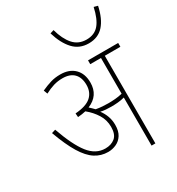

<svg xmlns="http://www.w3.org/2000/svg" viewBox="-204 -1005 1041 1131"><g transform="rotate(-30 316.0 -439.0)"><path d="M369 -213Q369 -171 352.5 -145Q336 -119 309.5 -107Q283 -95 254 -95Q206 -95 166.5 -120.5Q127 -146 92 -203.5Q57 -261 22 -357L48 -365Q92 -240 138.5 -180.5Q185 -121 250 -121Q290 -121 316 -142.5Q342 -164 342 -215Q342 -262 318 -300.5Q294 -339 256 -370Q231 -364 202 -362L200 -388Q273 -393 306.5 -422Q340 -451 340 -502Q340 -552 313.5 -579Q287 -606 236 -606Q204 -606 175.5 -597.5Q147 -589 115 -572L105 -598Q140 -614 170 -623Q200 -632 236 -632Q297 -632 332 -597.5Q367 -563 367 -502Q367 -414 284 -380Q292 -373 300 -365Q308 -357 315 -350Q337 -346 359 -344.5Q381 -343 399 -343Q420 -343 444.5 -345Q469 -347 493 -353V-596H420V-622H625V-596H519V0H493V-327Q471 -321 448 -319Q425 -317 404 -317Q385 -317 366 -318.5Q347 -320 331 -324Q349 -300 359 -272.5Q369 -245 369 -213ZM632 -871Q615 -791 577 -748.5Q539 -706 475 -706Q412 -706 371.5 -749.5Q331 -793 308 -870L333 -878Q352 -809 386 -770.5Q420 -732 475 -732Q529 -732 559.5 -768Q590 -804 606 -878Z"/></g></svg>

Font: Noto Sans Devanagari UI SemiCondensed Thin
Style: Regular
Weight: 100
Width: 4
Designer: Jelle Bosma - Monotype Design Team
Foundry: Monotype Imaging Inc.
Version: Version 2.004